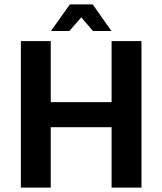

<svg xmlns="http://www.w3.org/2000/svg" viewBox="-20 -854 739 874"><path d="M75 0V-667H211V-389H488V-667H624V0H488V-275H211V0ZM212 -713 298 -834H402L487 -713H403L350 -775L296 -713Z"/></svg>

Font: Maven Pro SemiBold
Style: Regular
Weight: 600
Designer: Joe Prince
Foundry: Joe Prince
Version: Version 2.103